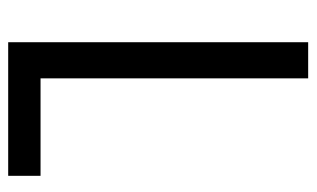

<svg xmlns="http://www.w3.org/2000/svg" viewBox="-168 -586 754 457"><g transform="rotate(90 208.5 -357.0)"><path d="M80 0H398V-77H166V-714H80Z"/></g></svg>

Font: Noto Sans Sinhala UI Condensed
Style: Regular
Weight: 400
Width: 3
Designer: Jelle Bosma - Monotype Design Team
Foundry: Monotype Imaging Inc.
Version: Version 2.006